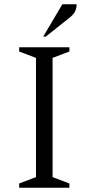

<svg xmlns="http://www.w3.org/2000/svg" viewBox="-20 -882 416 902"><path d="M70 0V-20L149 -50V-610L70 -640V-660H306V-640L227 -610V-50L306 -20V0ZM183 -710 273 -862H340Q340 -847 334 -831.5Q328 -816 307 -799L195 -710Z"/></svg>

Font: Spectral Light
Style: Regular
Weight: 300
Designer: Jean-Baptiste Levee
Foundry: Production Type
Version: Version 2.001